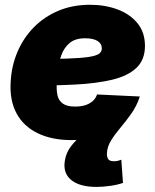

<svg xmlns="http://www.w3.org/2000/svg" viewBox="-20 -564 636 789"><path d="M273.9 11.7Q193.4 11.7 135.3 -16.4Q77.1 -44.4 48.1 -97.9Q19 -151.4 23.9 -228Q27.3 -293.5 51.8 -350.8Q76.2 -408.2 118.9 -451.7Q161.6 -495.1 220 -519.8Q278.3 -544.4 350.1 -544.4Q412.1 -544.4 463.4 -525.1Q514.6 -505.9 545.2 -468.3Q575.7 -430.7 575.7 -375.5Q575.7 -318.4 540.8 -285.2Q505.9 -252 440.7 -236.3Q375.5 -220.7 284.4 -216.3Q193.4 -211.9 80.6 -211.9L98.6 -321.3Q195.3 -321.3 254.6 -323.2Q314 -325.2 345.2 -330.1Q376.5 -335 387.5 -343.5Q398.4 -352.1 398.4 -364.7Q398.4 -384.8 380.6 -395.8Q362.8 -406.7 329.6 -406.7Q289.1 -406.7 266.1 -387.2Q243.2 -367.7 232.4 -338.1Q221.7 -308.6 218.3 -277.3Q214.8 -246.1 213.4 -222.7Q211.4 -193.8 216.3 -172.1Q221.2 -150.4 238.3 -138.2Q255.4 -126 289.6 -126Q324.7 -126 347.9 -139.2Q371.1 -152.3 378.9 -175.8L554.7 -167.5Q529.3 -87.4 456.8 -37.8Q384.3 11.7 273.9 11.7ZM376.5 204.1Q307.1 204.1 272.5 175.5Q237.8 147 246.6 95.7Q252 63 271.2 37.8Q290.5 12.7 320.3 -14.2L554.7 -167.5Q541.5 -127.9 519.3 -96.7Q497.1 -65.4 474.6 -38.8Q452.1 -12.2 436.3 13.4Q420.4 39.1 419.4 66.4Q418.9 82 425 90.3Q431.2 98.6 447.8 98.6Q455.6 98.6 462.6 97.2Q469.7 95.7 478.5 92.3L485.4 187.5Q464.4 195.3 433.6 199.7Q402.8 204.1 376.5 204.1Z"/></svg>

Font: Inter 20pt Black
Style: Italic
Weight: 900
Italic angle: -9.3988°
Version: Version 4.001;git-66647c0bb